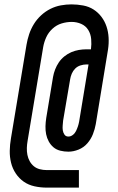

<svg xmlns="http://www.w3.org/2000/svg" viewBox="-20 -778 540 876"><path d="M193 78Q165 78 137.5 72Q110 66 88.5 51Q67 36 52 13.5Q37 -9 30.5 -35.5Q24 -62 24.5 -90Q25 -118 30 -147L101 -574Q105 -598 113 -622Q121 -646 134.5 -668Q148 -690 167.5 -708Q187 -726 210 -737.5Q233 -749 257.5 -753.5Q282 -758 306 -758Q333 -758 359.5 -753Q386 -748 407 -734.5Q428 -721 443 -701Q458 -681 466 -657Q474 -633 475.5 -606.5Q477 -580 473 -553L417 -212Q413 -189 404 -166Q395 -143 378.5 -124Q362 -105 338.5 -95.5Q315 -86 292 -86Q273 -86 255 -90.5Q237 -95 224 -106Q211 -117 202.5 -132.5Q194 -148 190.5 -165.5Q187 -183 187.5 -202Q188 -221 191 -240L222 -427Q225 -444 231.5 -461Q238 -478 248.5 -493.5Q259 -509 274 -521Q289 -533 305.5 -540Q322 -547 339.5 -550Q357 -553 374 -553H395Q398 -576 396 -599.5Q394 -623 382.5 -641.5Q371 -660 350.5 -669Q330 -678 307 -678Q284 -678 261 -671Q238 -664 219.5 -647Q201 -630 191 -608Q181 -586 177 -563L106 -136Q103 -119 102.5 -103Q102 -87 105 -71.5Q108 -56 115.5 -42.5Q123 -29 134.5 -19.5Q146 -10 161.5 -6Q177 -2 193 -2H340V78ZM292 -155Q303 -155 312.5 -162.5Q322 -170 327 -180.5Q332 -191 335.5 -201.5Q339 -212 341 -223L384 -484H375Q361 -484 347 -479.5Q333 -475 323 -465Q313 -455 307.5 -442Q302 -429 300 -416L268 -228Q267 -217 266 -205.5Q265 -194 266.5 -183.5Q268 -173 274 -164Q280 -155 292 -155Z"/></svg>

Font: Iosevka Medium Oblique
Style: Regular
Weight: 500
Italic angle: -9°
Monospace: yes
Designer: Belleve Invis
Foundry: Belleve Invis
Version: Version 32.5.0; ttfautohint (v1.8.4)